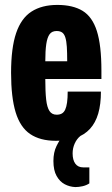

<svg xmlns="http://www.w3.org/2000/svg" viewBox="-20 -560 457 780"><path d="M207 12Q143 12 102.5 -15.5Q62 -43 43.5 -104Q25 -165 25 -264Q25 -365 45.5 -425.5Q66 -486 108 -513Q150 -540 213 -540Q276 -540 315.5 -516Q355 -492 373.5 -434Q392 -376 392 -273V-239H164Q164 -188 167.5 -156Q171 -124 181 -109Q191 -94 210 -94Q223 -94 231.5 -99Q240 -104 245 -115Q250 -126 252.5 -144Q255 -162 255 -188H390Q390 -136 379 -98.5Q368 -61 345.5 -36.5Q323 -12 288.5 0Q254 12 207 12ZM164 -311H253Q253 -346 251.5 -369.5Q250 -393 245.5 -407.5Q241 -422 232.5 -428Q224 -434 210 -434Q191 -434 181.5 -421Q172 -408 168 -381Q164 -354 164 -311ZM286 200Q263 199 243 188.5Q223 178 210 155Q197 132 197 94Q197 59 209.5 33.5Q222 8 238 -12H307V-8Q292 4 283.5 23Q275 42 275 63Q275 90 286 105Q297 120 318 120H343V185Q331 193 315.5 196.5Q300 200 286 200Z"/></svg>

Font: Archivo ExtraCondensed ExtraBold
Style: Regular
Weight: 800
Width: 2
Designer: Hector Gatti
Foundry: Omnibus-Type
Version: Version 2.001